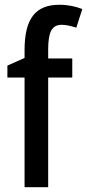

<svg xmlns="http://www.w3.org/2000/svg" viewBox="-20 -785 365 805"><path d="M283 -460V-540H182V-576C182 -651 197 -681 239 -681C260 -681 280 -675 300 -669L325 -747C297 -758 266 -765 229 -765C128 -765 83 -706 83 -575V-542L11 -510V-460H83V0H182V-460Z"/></svg>

Font: Noto Sans Kannada Condensed Medium
Style: Regular
Weight: 500
Width: 3
Designer: Jelle Bosma - Monotype Design Team
Foundry: Monotype Imaging Inc.
Version: Version 2.005